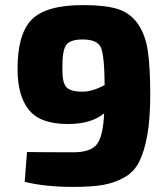

<svg xmlns="http://www.w3.org/2000/svg" viewBox="-20 -722 660 754"><path d="M306 -702Q390 -702 439.5 -687.5Q489 -673 519.5 -631Q550 -589 560 -525Q570 -461 570 -352Q570 -258 559 -194.5Q548 -131 528 -89.5Q508 -48 469.5 -26Q431 -4 385.5 4Q340 12 269 12Q157 12 77 -8L86 -125Q147 -124 269 -124Q336 -124 360.5 -155.5Q385 -187 389 -277Q339 -235 247 -235Q138 -235 93.5 -290.5Q49 -346 49 -449Q48 -586 103.5 -644Q159 -702 306 -702ZM225 -453Q224 -399 240 -380.5Q256 -362 304 -362Q343 -362 391 -388Q390 -505 376 -536Q362 -567 304 -567Q253 -567 238.5 -543Q224 -519 225 -453Z"/></svg>

Font: Ezarion Extra Bold
Style: Regular
Weight: 800
Designer: Natanael Gama
Version: Version 1.001;PS 001.001;hotconv 1.0.70;makeotf.lib2.5.58329